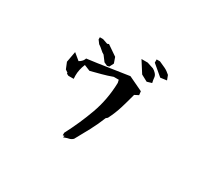

<svg xmlns="http://www.w3.org/2000/svg" viewBox="-131 -986 1262 1145"><g transform="rotate(30 500.0 -413.0)"><path d="M394.5 -82V-99.6Q445.8 -197.3 482.7 -299.3Q519.5 -401.4 522.5 -516.6L518.1 -536.1H483.9Q449.2 -523.4 413.6 -513.9Q377.9 -504.4 340.3 -494.6L299.3 -511.2Q281.7 -468.8 281.7 -428.7Q281.7 -421.9 282.7 -406.2H246.1L232.4 -413.1V-418.9L214.4 -431.6L196.8 -474.6L210.4 -548.8L254.9 -512.2Q264.6 -517.6 272.5 -525.4Q280.8 -533.2 284.7 -543.9L286.1 -548.3Q359.4 -557.6 428.2 -568.4Q497.1 -579.1 567.9 -589.4L666.5 -542.5L669.4 -517.1L642.6 -503.4Q629.9 -454.1 615 -404.8Q600.1 -355.5 575.7 -307.6L564.9 -298.3Q543.9 -245.1 517.6 -196.3Q491.2 -147.5 463.4 -97.7Q451.2 -86.4 437.5 -83.5Q426.8 -81.5 416.5 -77.6L401.4 -72.3L405.8 -84.5ZM293.9 -686.5V-699.2H314.5H315.9L351.1 -687L361.3 -691.4L431.2 -643.6L444.8 -605L430.2 -576.2L416 -572.8L392.6 -583.5L364.7 -620.6Q352.1 -627 339.4 -639.2Q327.1 -650.9 311 -661.1L293.9 -684.1ZM616.7 -710.9Q634.3 -704.6 644.8 -701.7Q655.3 -698.7 660.2 -696.8Q672.4 -690.4 682.6 -679.2Q694.3 -667.5 695.3 -650.9Q696.3 -637.7 699.2 -626L700.7 -618.7L668 -608.9L623.5 -632.8L573.7 -710.9ZM653.3 -735.4V-753.9H676.3Q697.8 -744.6 718.3 -734.9Q738.8 -725.1 757.8 -707.5L769.5 -676.3L726.1 -670.4L653.3 -731.9Z"/></g></svg>

Font: Bakudai
Style: Bold
Weight: 700
Version: Version 1.48